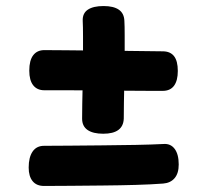

<svg xmlns="http://www.w3.org/2000/svg" viewBox="-20 -606 690 636"><path d="M390 -213Q389 -188 372 -175.5Q355 -163 322 -163Q288 -163 270 -175.5Q252 -188 252 -213Q252 -231 252.5 -263.5Q253 -296 254 -335Q255 -374 255 -413.5Q255 -453 255 -485.5Q255 -518 254 -537Q253 -562 271 -574Q289 -586 323 -586Q356 -586 373.5 -574Q391 -562 392 -537Q393 -521 393 -490Q393 -459 393 -420Q393 -381 392 -341Q391 -301 390.5 -267Q390 -233 390 -213ZM127 -307Q103 -307 90 -323.5Q77 -340 77 -372Q77 -406 90 -423Q103 -440 127 -440Q154 -440 199 -439.5Q244 -439 295.5 -438.5Q347 -438 395 -437.5Q443 -437 477 -436.5Q511 -436 519 -436Q544 -436 556.5 -420Q569 -404 569 -371Q569 -339 556.5 -322Q544 -305 519 -305Q513 -305 480.5 -305Q448 -305 400.5 -305.5Q353 -306 301 -306.5Q249 -307 202.5 -307Q156 -307 127 -307ZM126 10Q101 10 88 -6Q75 -22 75 -51Q75 -85 88 -104Q101 -123 126 -123Q159 -123 210.5 -123.5Q262 -124 319 -124.5Q376 -125 429.5 -126Q483 -127 521 -129Q545 -131 558.5 -113Q572 -95 572 -61Q572 -32 558.5 -16Q545 0 521 2Q482 5 429.5 6.5Q377 8 321 8.5Q265 9 213.5 9.5Q162 10 126 10Z"/></svg>

Font: Playpen Sans
Style: Bold
Weight: 700
Designer: Laura Meseguer, Veronika Burian, José Scaglione
Foundry: TypeTogether
Version: Version 1.001